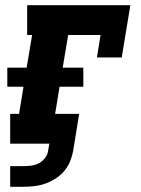

<svg xmlns="http://www.w3.org/2000/svg" viewBox="-20 -550 540 735"><path d="M19 165V86H71Q85 86 100 84Q115 82 128.5 75Q142 68 152 55.5Q162 43 164 28L169 0H19V-114H53L70 -218H8V-291H82L103 -416H84V-530H479L446 -330H351L365 -416H241L220 -291H299V-218H208L191 -114H283L260 28Q256 49 248 68.5Q240 88 225.5 105Q211 122 192 134Q173 146 153 153Q133 160 112 162.5Q91 165 71 165Z"/></svg>

Font: Iosevka Slab Heavy Oblique
Style: Regular
Weight: 900
Italic angle: -9°
Monospace: yes
Designer: Belleve Invis
Foundry: Belleve Invis
Version: Version 11.1.1; ttfautohint (v1.8.3)